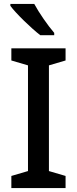

<svg xmlns="http://www.w3.org/2000/svg" viewBox="-20 -961 393 981"><path d="M155 -941H33V-931C60 -894 139 -817 186 -781H257V-793C225 -830 179 -896 155 -941ZM315 0V-62L230 -87V-627L315 -652V-714H38V-652L123 -627V-87L38 -62V0Z"/></svg>

Font: Noto Sans Medefaidrin Medium
Style: Regular
Weight: 500
Designer: Dalton Maag Ltd
Foundry: Dalton Maag Ltd
Version: Version 1.002